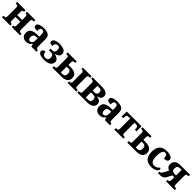

<svg xmlns="http://www.w3.org/2000/svg" viewBox="670 -2652 4769 4769"><g transform="rotate(45 3054.0 -268.0)"><path d="M18 0V-53H50Q70 -53 85.5 -64Q101 -75 101 -118V-418Q101 -461 85.5 -472Q70 -483 50 -483H18V-536H312V-483H302Q281 -483 266 -472Q251 -461 251 -418V-306H423V-418Q423 -461 408 -472Q393 -483 372 -483H362V-536H656V-483H624Q604 -483 588.5 -472Q573 -461 573 -418V-118Q573 -75 588.5 -64Q604 -53 624 -53H656V0H362V-53H372Q393 -53 408 -64Q423 -75 423 -118V-243H251V-118Q251 -75 266 -64Q281 -53 302 -53H312V0Z M870 10Q803 10 756.5 -29Q710 -68 710 -148Q710 -231 767.5 -270.5Q825 -310 938 -314L1017 -317V-374Q1017 -432 1002.5 -460.5Q988 -489 946 -489Q907 -489 892 -461.5Q877 -434 877 -377Q813 -377 782 -392.5Q751 -408 751 -446Q751 -482 779 -504Q807 -526 854 -536Q901 -546 957 -546Q1063 -546 1116.5 -508Q1170 -470 1170 -376V-124Q1170 -83 1182.5 -68Q1195 -53 1228 -53H1232V0H1053L1030 -73H1024Q997 -32 963 -11Q929 10 870 10ZM930 -68Q970 -68 993.5 -100.5Q1017 -133 1017 -191V-260L975 -258Q914 -256 891 -229Q868 -202 868 -154Q868 -112 884.5 -90Q901 -68 930 -68Z M1504 10Q1396 10 1347.5 -18.5Q1299 -47 1299 -89Q1299 -120 1322.5 -139.5Q1346 -159 1391 -159Q1392 -104 1420.5 -75.5Q1449 -47 1498 -47Q1538 -47 1563 -72Q1588 -97 1588 -148Q1588 -244 1493 -244H1424V-303H1493Q1537 -303 1554 -330.5Q1571 -358 1571 -402Q1571 -438 1554.5 -463.5Q1538 -489 1498 -489Q1451 -489 1429.5 -459Q1408 -429 1408 -378Q1346 -378 1325 -396Q1304 -414 1304 -443Q1304 -485 1354.5 -515.5Q1405 -546 1504 -546Q1611 -546 1668.5 -511Q1726 -476 1726 -410Q1726 -362 1690.5 -329.5Q1655 -297 1597 -284V-279Q1662 -269 1702.5 -235Q1743 -201 1743 -148Q1743 -78 1684 -34Q1625 10 1504 10Z M2326 0V-53H2348Q2369 -53 2384 -64Q2399 -75 2399 -118V-418Q2399 -461 2384 -472Q2369 -483 2348 -483H2326V-536H2632V-483H2600Q2580 -483 2564.5 -472Q2549 -461 2549 -418V-118Q2549 -75 2564.5 -64Q2580 -53 2600 -53H2632V0ZM1792 0V-53H1824Q1844 -53 1859.5 -64Q1875 -75 1875 -118V-418Q1875 -461 1859.5 -472Q1844 -483 1824 -483H1792V-536H2108V-483H2076Q2055 -483 2040 -472Q2025 -461 2025 -418V-330H2100Q2325 -330 2325 -165Q2325 0 2100 0ZM2025 -63H2080Q2172 -63 2172 -165Q2172 -267 2080 -267H2025Z M2668 0V-53H2700Q2720 -53 2735.5 -64Q2751 -75 2751 -118V-418Q2751 -461 2735.5 -472Q2720 -483 2700 -483H2668V-536H2983Q3205 -536 3205 -405Q3205 -362 3185.5 -337Q3166 -312 3137 -300Q3108 -288 3080 -282V-278Q3140 -272 3182.5 -241.5Q3225 -211 3225 -147Q3225 -79 3170 -39.5Q3115 0 3003 0ZM2901 -306H2965Q3011 -306 3031.5 -326Q3052 -346 3052 -390Q3052 -434 3031.5 -453.5Q3011 -473 2965 -473H2901ZM2901 -63H2970Q3024 -63 3048 -81.5Q3072 -100 3072 -152Q3072 -204 3047.5 -223.5Q3023 -243 2970 -243H2901Z M3451 10Q3384 10 3337.5 -29Q3291 -68 3291 -148Q3291 -231 3348.5 -270.5Q3406 -310 3519 -314L3598 -317V-374Q3598 -432 3583.5 -460.5Q3569 -489 3527 -489Q3488 -489 3473 -461.5Q3458 -434 3458 -377Q3394 -377 3363 -392.5Q3332 -408 3332 -446Q3332 -482 3360 -504Q3388 -526 3435 -536Q3482 -546 3538 -546Q3644 -546 3697.5 -508Q3751 -470 3751 -376V-124Q3751 -83 3763.5 -68Q3776 -53 3809 -53H3813V0H3634L3611 -73H3605Q3578 -32 3544 -11Q3510 10 3451 10ZM3511 -68Q3551 -68 3574.5 -100.5Q3598 -133 3598 -191V-260L3556 -258Q3495 -256 3472 -229Q3449 -202 3449 -154Q3449 -112 3465.5 -90Q3482 -68 3511 -68Z M3968 0V-53H4000Q4020 -53 4035.5 -64Q4051 -75 4051 -118V-473H3987Q3957 -473 3943 -459.5Q3929 -446 3925 -402L3921 -359H3863L3869 -536H4383L4389 -359H4331L4327 -402Q4323 -446 4309 -459.5Q4295 -473 4265 -473H4201V-118Q4201 -75 4216.5 -64Q4232 -53 4252 -53H4284V0Z M4422 0V-53H4454Q4474 -53 4489.5 -64Q4505 -75 4505 -118V-418Q4505 -461 4489.5 -472Q4474 -483 4454 -483H4422V-536H4738V-483H4706Q4685 -483 4670 -472Q4655 -461 4655 -418V-330H4730Q4955 -330 4955 -165Q4955 0 4730 0ZM4655 -63H4710Q4802 -63 4802 -165Q4802 -267 4710 -267H4655Z M5267 10Q5191 10 5133.5 -17Q5076 -44 5043.5 -104.5Q5011 -165 5011 -266Q5011 -371 5045 -432.5Q5079 -494 5136.5 -520Q5194 -546 5267 -546Q5366 -546 5418.5 -517Q5471 -488 5471 -443Q5471 -423 5460.5 -404.5Q5450 -386 5423 -374Q5396 -362 5344 -362Q5344 -416 5328.5 -452.5Q5313 -489 5270 -489Q5239 -489 5216.5 -469.5Q5194 -450 5182 -402Q5170 -354 5170 -267Q5170 -167 5200.5 -116Q5231 -65 5302 -65Q5346 -65 5382 -85.5Q5418 -106 5439 -141Q5468 -131 5468 -98Q5468 -74 5445.5 -49Q5423 -24 5378 -7Q5333 10 5267 10Z M5498 0V-53H5501Q5526 -53 5544.5 -67Q5563 -81 5581 -113L5650 -239Q5611 -251 5581.5 -284Q5552 -317 5552 -375Q5552 -449 5602.5 -492.5Q5653 -536 5772 -536H6090V-483H6058Q6038 -483 6022.5 -472Q6007 -461 6007 -418V-118Q6007 -75 6022.5 -64Q6038 -53 6058 -53H6090V0H5784V-53H5806Q5827 -53 5842 -64Q5857 -75 5857 -118V-216H5791L5722 -85Q5701 -45 5671.5 -27Q5642 -9 5600 -4.5Q5558 0 5498 0ZM5794 -279H5857V-473H5794Q5705 -473 5705 -375Q5705 -279 5794 -279Z"/></g></svg>

Font: Noto Serif
Style: Bold
Weight: 700
Designer: Monotype Design Team
Foundry: Monotype Imaging Inc.
Version: Version 2.014